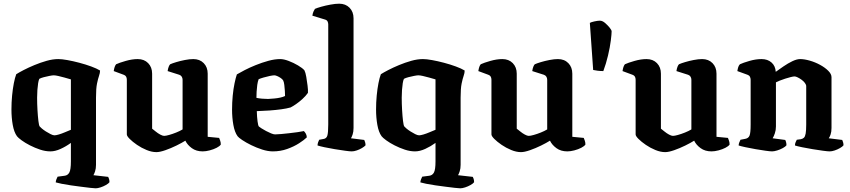

<svg xmlns="http://www.w3.org/2000/svg" viewBox="-20 -820 4604 1040"><path d="M498 200Q490 200 468.5 197.5Q447 195 419.5 191.5Q392 188 364 184Q336 180 314 175.5Q292 171 282 168Q282 161 285.5 151.5Q289 142 292 137L330 132Q347 130 355.5 114.5Q364 99 364 54V-46Q338 -27 308.5 -13.5Q279 0 253 0Q226 0 197.5 -9.5Q169 -19 142.5 -32.5Q116 -46 97 -60Q78 -74 72 -82Q56 -104 49 -143.5Q42 -183 42 -227Q42 -265 45.5 -302Q49 -339 55 -369.5Q61 -400 68 -418Q82 -427 108 -440.5Q134 -454 166.5 -467.5Q199 -481 232.5 -490.5Q266 -500 296 -500Q315 -500 345.5 -494.5Q376 -489 410 -480Q444 -471 474 -460Q504 -449 522 -438Q522 -425 516.5 -409.5Q511 -394 505.5 -367.5Q500 -341 500 -291V73Q500 93 495 108Q490 123 486 129L566 138Q568 141 570.5 149Q573 157 573 167Q568 174 554 182Q540 190 524.5 195Q509 200 498 200ZM275 -87Q283 -87 298.5 -91.5Q314 -96 331.5 -103.5Q349 -111 364 -117V-390Q347 -395 329 -400Q311 -405 295.5 -408.5Q280 -412 271 -412Q264 -412 248.5 -409Q233 -406 217.5 -402Q202 -398 193 -393Q189 -385 186.5 -369Q184 -353 182.5 -332.5Q181 -312 181 -291Q181 -258 183 -224Q185 -190 188 -165Q191 -140 195 -135Q197 -132 206.5 -124Q216 -116 228.5 -108Q241 -100 254 -93.5Q267 -87 275 -87Z M827 4Q802 4 774 -7.5Q746 -19 722 -35.5Q698 -52 682.5 -67.5Q667 -83 667 -92V-388Q667 -398 663 -405Q659 -412 650 -415L596 -435Q598 -448 601 -457Q604 -466 609 -472Q626 -480 661 -490Q696 -500 726 -500Q761 -500 782.5 -478Q804 -456 804 -421V-123Q812 -117 823.5 -107.5Q835 -98 848 -91Q861 -84 869 -84Q878 -84 896 -89Q914 -94 934 -102Q954 -110 969 -119V-388Q969 -397 964.5 -404.5Q960 -412 951 -415L888 -435Q890 -449 894 -459Q898 -469 902 -472Q913 -477 934.5 -483.5Q956 -490 981.5 -495Q1007 -500 1027 -500Q1062 -500 1083.5 -478Q1105 -456 1105 -421V-79L1167 -73Q1169 -68 1172.5 -58.5Q1176 -49 1176 -37Q1170 -28 1153.5 -19.5Q1137 -11 1116 -5.5Q1095 0 1078 0Q1043 0 1019 -17.5Q995 -35 984 -58Q965 -46 935.5 -31.5Q906 -17 876 -6.5Q846 4 827 4Z M1458 0Q1431 0 1400 -10Q1369 -20 1340.5 -34Q1312 -48 1292 -61.5Q1272 -75 1267 -82Q1251 -104 1244 -143.5Q1237 -183 1237 -226Q1237 -264 1240.5 -301Q1244 -338 1250.5 -369Q1257 -400 1263 -417Q1278 -426 1305 -440Q1332 -454 1365.5 -467.5Q1399 -481 1433.5 -490.5Q1468 -500 1498 -500Q1517 -500 1543.5 -490Q1570 -480 1594.5 -465.5Q1619 -451 1629 -439Q1635 -427 1639 -403.5Q1643 -380 1646 -356Q1649 -332 1648 -317Q1636 -300 1618.5 -284Q1601 -268 1583.5 -256Q1566 -244 1554 -238Q1533 -232 1503.5 -228Q1474 -224 1440 -221.5Q1406 -219 1371 -218Q1372 -186 1375 -163Q1378 -140 1382 -135Q1385 -132 1396 -125Q1407 -118 1421 -110.5Q1435 -103 1448.5 -97.5Q1462 -92 1470 -92Q1483 -92 1503.5 -94Q1524 -96 1547 -98.5Q1570 -101 1591 -104Q1612 -107 1626 -110Q1631 -105 1636 -97Q1641 -89 1642 -76Q1628 -62 1600 -44Q1572 -26 1535.5 -13Q1499 0 1458 0ZM1432 -284Q1449 -285 1466 -286.5Q1483 -288 1498.5 -291.5Q1514 -295 1524 -300Q1524 -311 1523 -327.5Q1522 -344 1520 -360Q1518 -376 1514 -384Q1510 -391 1500.5 -397.5Q1491 -404 1481.5 -408Q1472 -412 1466 -412Q1458 -412 1441 -408.5Q1424 -405 1407 -400Q1390 -395 1381 -391Q1376 -378 1373.5 -360Q1371 -342 1370 -323.5Q1369 -305 1369 -290Q1382 -287 1399.5 -285.5Q1417 -284 1432 -284Z M1885 0Q1875 0 1849.5 -3.5Q1824 -7 1793.5 -12Q1763 -17 1737.5 -22.5Q1712 -28 1700 -32Q1700 -40 1703 -49Q1706 -58 1709 -63L1731 -67Q1748 -69 1753 -85Q1758 -101 1758 -146V-688Q1758 -696 1754.5 -703.5Q1751 -711 1741 -714L1672 -735Q1674 -749 1678.5 -758.5Q1683 -768 1686 -772Q1697 -777 1720 -783.5Q1743 -790 1770 -795Q1797 -800 1817 -800Q1852 -800 1873.5 -778Q1895 -756 1895 -721V-127Q1895 -106 1890 -91.5Q1885 -77 1881 -71L1953 -62Q1955 -58 1957.5 -50Q1960 -42 1960 -33Q1954 -26 1940.5 -18Q1927 -10 1912 -5Q1897 0 1885 0Z M2473 200Q2465 200 2443.5 197.5Q2422 195 2394.5 191.5Q2367 188 2339 184Q2311 180 2289 175.5Q2267 171 2257 168Q2257 161 2260.5 151.5Q2264 142 2267 137L2305 132Q2322 130 2330.5 114.5Q2339 99 2339 54V-46Q2313 -27 2283.5 -13.5Q2254 0 2228 0Q2201 0 2172.5 -9.5Q2144 -19 2117.5 -32.5Q2091 -46 2072 -60Q2053 -74 2047 -82Q2031 -104 2024 -143.5Q2017 -183 2017 -227Q2017 -265 2020.5 -302Q2024 -339 2030 -369.5Q2036 -400 2043 -418Q2057 -427 2083 -440.5Q2109 -454 2141.5 -467.5Q2174 -481 2207.5 -490.5Q2241 -500 2271 -500Q2290 -500 2320.5 -494.5Q2351 -489 2385 -480Q2419 -471 2449 -460Q2479 -449 2497 -438Q2497 -425 2491.5 -409.5Q2486 -394 2480.5 -367.5Q2475 -341 2475 -291V73Q2475 93 2470 108Q2465 123 2461 129L2541 138Q2543 141 2545.5 149Q2548 157 2548 167Q2543 174 2529 182Q2515 190 2499.5 195Q2484 200 2473 200ZM2250 -87Q2258 -87 2273.5 -91.5Q2289 -96 2306.5 -103.5Q2324 -111 2339 -117V-390Q2322 -395 2304 -400Q2286 -405 2270.5 -408.5Q2255 -412 2246 -412Q2239 -412 2223.5 -409Q2208 -406 2192.5 -402Q2177 -398 2168 -393Q2164 -385 2161.5 -369Q2159 -353 2157.5 -332.5Q2156 -312 2156 -291Q2156 -258 2158 -224Q2160 -190 2163 -165Q2166 -140 2170 -135Q2172 -132 2181.5 -124Q2191 -116 2203.5 -108Q2216 -100 2229 -93.5Q2242 -87 2250 -87Z M2802 4Q2777 4 2749 -7.5Q2721 -19 2697 -35.5Q2673 -52 2657.5 -67.5Q2642 -83 2642 -92V-388Q2642 -398 2638 -405Q2634 -412 2625 -415L2571 -435Q2573 -448 2576 -457Q2579 -466 2584 -472Q2601 -480 2636 -490Q2671 -500 2701 -500Q2736 -500 2757.5 -478Q2779 -456 2779 -421V-123Q2787 -117 2798.5 -107.5Q2810 -98 2823 -91Q2836 -84 2844 -84Q2853 -84 2871 -89Q2889 -94 2909 -102Q2929 -110 2944 -119V-388Q2944 -397 2939.5 -404.5Q2935 -412 2926 -415L2863 -435Q2865 -449 2869 -459Q2873 -469 2877 -472Q2888 -477 2909.5 -483.5Q2931 -490 2956.5 -495Q2982 -500 3002 -500Q3037 -500 3058.5 -478Q3080 -456 3080 -421V-79L3142 -73Q3144 -68 3147.5 -58.5Q3151 -49 3151 -37Q3145 -28 3128.5 -19.5Q3112 -11 3091 -5.5Q3070 0 3053 0Q3018 0 2994 -17.5Q2970 -35 2959 -58Q2940 -46 2910.5 -31.5Q2881 -17 2851 -6.5Q2821 4 2802 4Z M3248 -435Q3232 -435 3216.5 -437Q3201 -439 3193 -441L3175 -696Q3181 -700 3199.5 -704Q3218 -708 3229 -708Q3243 -708 3257 -696Q3271 -684 3282 -670.5Q3293 -657 3293 -650Q3293 -636 3288.5 -600Q3284 -564 3273.5 -519.5Q3263 -475 3248 -435Z M3583 4Q3558 4 3530 -7.5Q3502 -19 3478 -35.5Q3454 -52 3438.5 -67.5Q3423 -83 3423 -92V-388Q3423 -398 3419 -405Q3415 -412 3406 -415L3352 -435Q3354 -448 3357 -457Q3360 -466 3365 -472Q3382 -480 3417 -490Q3452 -500 3482 -500Q3517 -500 3538.5 -478Q3560 -456 3560 -421V-123Q3568 -117 3579.5 -107.5Q3591 -98 3604 -91Q3617 -84 3625 -84Q3634 -84 3652 -89Q3670 -94 3690 -102Q3710 -110 3725 -119V-388Q3725 -397 3720.5 -404.5Q3716 -412 3707 -415L3644 -435Q3646 -449 3650 -459Q3654 -469 3658 -472Q3669 -477 3690.5 -483.5Q3712 -490 3737.5 -495Q3763 -500 3783 -500Q3818 -500 3839.5 -478Q3861 -456 3861 -421V-79L3923 -73Q3925 -68 3928.5 -58.5Q3932 -49 3932 -37Q3926 -28 3909.5 -19.5Q3893 -11 3872 -5.5Q3851 0 3834 0Q3799 0 3775 -17.5Q3751 -35 3740 -58Q3721 -46 3691.5 -31.5Q3662 -17 3632 -6.5Q3602 4 3583 4Z M4162 0Q4152 0 4127 -3.5Q4102 -7 4073 -12Q4044 -17 4018.5 -22.5Q3993 -28 3981 -32Q3981 -40 3984.5 -48.5Q3988 -57 3991 -63L4017 -68Q4034 -71 4040 -85.5Q4046 -100 4046 -146V-388Q4046 -397 4042 -404.5Q4038 -412 4029 -415L3974 -435Q3976 -448 3979 -457Q3982 -466 3988 -472Q4005 -480 4039.5 -490Q4074 -500 4105 -500Q4138 -500 4159 -481.5Q4180 -463 4182 -431Q4200 -444 4224 -460.5Q4248 -477 4272 -488.5Q4296 -500 4314 -500Q4337 -500 4366.5 -491.5Q4396 -483 4422.5 -468.5Q4449 -454 4466.5 -436.5Q4484 -419 4484 -402V-127Q4484 -106 4479 -91.5Q4474 -77 4469 -71L4542 -62Q4544 -58 4546.5 -50Q4549 -42 4549 -33Q4544 -26 4530 -18Q4516 -10 4501 -5Q4486 0 4474 0Q4464 0 4438 -3.5Q4412 -7 4381.5 -12Q4351 -17 4324.5 -22.5Q4298 -28 4286 -32Q4286 -41 4289.5 -49.5Q4293 -58 4296 -63L4318 -66Q4328 -68 4334.5 -74Q4341 -80 4344 -96.5Q4347 -113 4347 -146V-353Q4347 -361 4340 -370.5Q4333 -380 4322 -388Q4311 -396 4300.5 -401Q4290 -406 4284 -406Q4277 -406 4263 -402.5Q4249 -399 4233.5 -394Q4218 -389 4204 -383.5Q4190 -378 4183 -374V-135Q4183 -115 4177 -97.5Q4171 -80 4165 -71L4233 -62Q4235 -60 4237.5 -51.5Q4240 -43 4240 -33Q4235 -26 4220.5 -18Q4206 -10 4189.5 -5Q4173 0 4162 0Z"/></svg>

Font: Texturina Medium 12pt
Style: Bold
Weight: 700
Version: Version 1.002